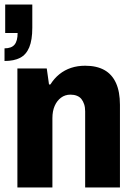

<svg xmlns="http://www.w3.org/2000/svg" viewBox="-23 -830 603 850"><path d="M54 0V-527H184L194 -456H200Q217 -483 240 -501.5Q263 -520 291.5 -529.5Q320 -539 354 -539Q405 -539 439 -520Q473 -501 490.5 -462.5Q508 -424 508 -366V0H354V-337Q354 -355 349.5 -368.5Q345 -382 337.5 -391.5Q330 -401 317.5 -406Q305 -411 289 -411Q265 -411 247 -397.5Q229 -384 219 -361Q209 -338 209 -307V0ZM-3 -560V-616Q28 -616 41.5 -632.5Q55 -649 55 -684H0V-810H120V-707Q120 -653 106.5 -620.5Q93 -588 66 -574Q39 -560 -3 -560Z"/></svg>

Font: Archivo SemiCondensed ExtraBold
Style: Regular
Weight: 800
Width: 4
Designer: Hector Gatti
Foundry: Omnibus-Type
Version: Version 2.001